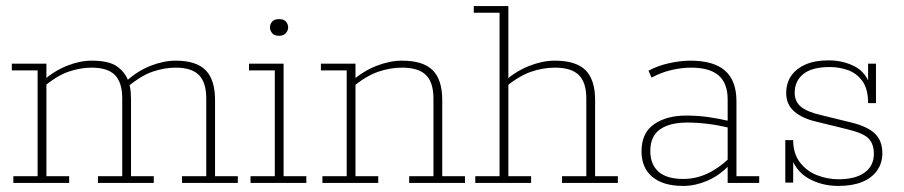

<svg xmlns="http://www.w3.org/2000/svg" viewBox="-20 -603 2979 633"><path d="M24 0V-22H104V-371H19V-393H133V-341L121 -336Q158 -369 200.5 -386Q243 -403 282 -403Q340 -403 366.5 -383.5Q393 -364 403 -336L398 -337Q435 -370 477.5 -386.5Q520 -403 559 -403Q627 -403 658 -371.5Q689 -340 689 -273V-22H764V0H580V-22H660V-278Q660 -331 636 -355.5Q612 -380 559 -380Q522 -380 482.5 -366.5Q443 -353 395 -312L405 -329Q410 -314 411 -297.5Q412 -281 412 -273V-22H487V0H303V-22H383V-278Q383 -331 359 -355.5Q335 -380 282 -380Q245 -380 205.5 -366.5Q166 -353 118 -312L133 -328V-22H208V0Z M806 0V-22H886V-371H801V-393H915V-22H990V0ZM900 -485Q884 -485 877 -494Q870 -503 870 -512Q870 -523 877 -531.5Q884 -540 900 -540Q916 -540 923 -531.5Q930 -523 930 -512Q930 -503 922.5 -494Q915 -485 900 -485Z M1043 0V-22H1123V-371H1038V-393H1152V-341L1140 -336Q1178 -369 1221.5 -386Q1265 -403 1305 -403Q1375 -403 1406.5 -371.5Q1438 -340 1438 -273V-22H1513V0H1329V-22H1409V-278Q1409 -331 1384.5 -355.5Q1360 -380 1305 -380Q1267 -380 1227 -366.5Q1187 -353 1137 -312L1152 -335V-22H1227V0Z M1547 0V-22H1627V-561H1542V-583H1656V-341L1644 -336Q1682 -369 1725.5 -386Q1769 -403 1809 -403Q1879 -403 1910.5 -371.5Q1942 -340 1942 -273V-22H2017V0H1833V-22H1913V-278Q1913 -331 1888.5 -355.5Q1864 -380 1809 -380Q1771 -380 1731 -366.5Q1691 -353 1641 -312L1656 -335V-22H1731V0Z M2233 10Q2166 10 2130.5 -20Q2095 -50 2095 -104Q2095 -165 2136.5 -193.5Q2178 -222 2242 -222Q2280 -222 2315.5 -217Q2351 -212 2393 -202L2379 -195V-275Q2379 -328 2349.5 -354Q2320 -380 2258 -380Q2227 -380 2193 -372Q2159 -364 2128 -347L2118 -370Q2150 -387 2187.5 -395Q2225 -403 2256 -403Q2333 -403 2370.5 -370Q2408 -337 2408 -269V-22H2483V0H2379V-59L2383 -57Q2350 -23 2310.5 -6.5Q2271 10 2233 10ZM2233 -13Q2273 -13 2310.5 -30Q2348 -47 2384 -81L2379 -68V-190L2394 -179Q2352 -190 2315 -194.5Q2278 -199 2246 -199Q2188 -199 2156 -176.5Q2124 -154 2124 -105Q2124 -61 2151 -37Q2178 -13 2233 -13Z M2744 10Q2689 10 2645 -15Q2601 -40 2583 -98L2595 -105V-1H2569V-141H2595Q2595 -97 2617 -68Q2639 -39 2673.5 -25.5Q2708 -12 2744 -12Q2800 -12 2830.5 -34Q2861 -56 2861 -96Q2861 -128 2844 -146Q2827 -164 2773 -177L2671 -202Q2624 -213 2598 -236Q2572 -259 2572 -296Q2572 -329 2588.5 -353Q2605 -377 2636 -390.5Q2667 -404 2712 -404Q2759 -404 2798 -384Q2837 -364 2851 -314L2842 -309V-393H2868V-263H2842Q2842 -310 2823 -336Q2804 -362 2775 -372Q2746 -382 2716 -382Q2657 -382 2628.5 -359Q2600 -336 2600 -297Q2600 -269 2619.5 -252Q2639 -235 2685 -224L2787 -199Q2840 -186 2864.5 -162.5Q2889 -139 2889 -98Q2889 -65 2871.5 -40.5Q2854 -16 2822 -3Q2790 10 2744 10Z"/></svg>

Font: Rokkitt Thin
Style: Regular
Weight: 250
Version: Version 3.103